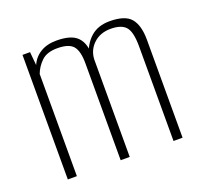

<svg xmlns="http://www.w3.org/2000/svg" viewBox="-94 -609 755 717"><g transform="rotate(-20 283.0 -251.0)"><path d="M60 0V-495H90L95 -442Q107 -470 133 -486Q159 -502 197 -502Q255 -502 279 -478Q303 -454 303 -408L292 -407Q304 -451 333 -476.5Q362 -502 408 -502Q470 -502 493 -474Q516 -446 516 -389V0H480V-376Q480 -433 462.5 -453.5Q445 -474 402 -474Q361 -474 334.5 -449.5Q308 -425 306 -388V0H270V-385Q270 -434 253 -454Q236 -474 190 -474Q149 -474 127.5 -453.5Q106 -433 96 -406V0Z"/></g></svg>

Font: Alumni Sans Thin ExtraLight
Style: Regular
Weight: 250
Version: Version 1.018